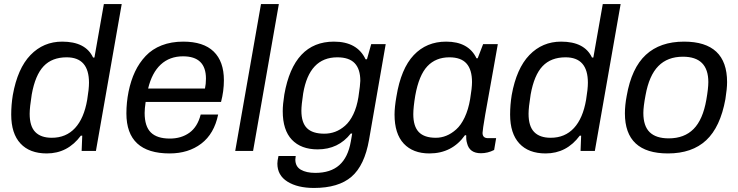

<svg xmlns="http://www.w3.org/2000/svg" viewBox="-20 -743 3632 945"><path d="M210 12.2Q126 12.2 80.6 -36.9Q35.2 -85.9 35.2 -179.2Q35.2 -226.6 43 -274.9Q66.4 -406.2 130.1 -472.2Q193.8 -538.1 286.1 -538.1Q401.4 -538.1 438 -460H444.8L491.2 -723.1H579.1L452.1 0H381.8L384.8 -75.2H377.9Q313 12.2 210 12.2ZM234.9 -64.9Q305.2 -64.9 349.4 -112.8Q393.6 -160.6 409.2 -252Q418 -304.7 418 -335.9Q418 -460.9 308.1 -460.9Q236.3 -460.9 194.8 -417.2Q153.3 -373.5 136.2 -277.8Q126 -213.9 126 -183.1Q126 -121.6 153.6 -93.3Q181.2 -64.9 234.9 -64.9Z M814.9 12.2Q602.1 12.2 602.1 -185.1Q602.1 -238.3 612.8 -292Q624 -346.7 644.5 -390.1Q665 -433.6 697 -467.5Q729 -501.5 775.9 -519.8Q822.8 -538.1 881.8 -538.1Q981.4 -538.1 1031.7 -489.3Q1082 -440.4 1082 -348.1Q1082 -294.9 1067.9 -241.2H696.8Q691.9 -208 691.9 -187Q691.9 -121.1 722.4 -91.1Q752.9 -61 815.9 -61Q872.1 -61 912.1 -89.6Q952.1 -118.2 967.8 -179.2H1053.7Q1034.2 -84.5 970.7 -36.1Q907.2 12.2 814.9 12.2ZM709 -307.1H988.8Q993.7 -329.6 993.7 -356Q993.7 -465.8 880.9 -465.8Q814.9 -465.8 771.2 -425.3Q727.5 -384.8 709 -307.1Z M1137.7 0 1264.6 -723.1H1352.5L1225.6 0Z M1525.4 182.1Q1444.8 182.1 1395 151.1Q1345.2 120.1 1345.2 62Q1345.2 48.3 1350.6 24.9H1435.5Q1433.6 38.6 1433.6 42Q1433.6 76.7 1460.7 92.3Q1487.8 107.9 1532.2 107.9Q1606.9 107.9 1649.9 69.8Q1692.9 31.7 1706.5 -45.9Q1708.5 -54.7 1710.7 -69.6Q1712.9 -84.5 1713.4 -85.9H1706.5Q1645.5 -7.8 1543.5 -7.8Q1461.9 -7.8 1416.7 -55.2Q1371.6 -102.5 1371.6 -195.8Q1371.6 -228.5 1379.4 -277.8Q1425.3 -538.1 1623.5 -538.1Q1738.3 -538.1 1779.3 -451.2H1786.1L1807.1 -525.9H1878.4L1796.4 -55.2Q1774.4 71.3 1710.2 126.7Q1646 182.1 1525.4 182.1ZM1576.2 -85Q1604.5 -85 1629.9 -94.5Q1655.3 -104 1678.5 -124.3Q1701.7 -144.5 1719 -180.4Q1736.3 -216.3 1744.1 -265.1Q1753.4 -327.1 1753.4 -345.2Q1753.4 -402.8 1725.8 -431.9Q1698.2 -460.9 1640.1 -460.9Q1502 -460.9 1472.2 -283.2Q1463.4 -225.6 1463.4 -198.2Q1463.4 -139.6 1490.7 -112.3Q1518.1 -85 1576.2 -85Z M2093.3 12.2Q2012.7 12.2 1967.3 -36.1Q1921.9 -84.5 1921.9 -179.2Q1921.9 -215.3 1931.2 -268.1Q1953.6 -405.3 2016.4 -471.7Q2079.1 -538.1 2175.8 -538.1Q2286.1 -538.1 2325.2 -456.1H2331.1L2357.9 -525.9H2430.2L2408.2 -401.9Q2355 -113.3 2355 -88.9Q2355 -63 2381.8 -63H2421.9L2412.1 -4.9Q2380.9 11.2 2347.2 11.2Q2290.5 11.2 2278.8 -38.1Q2273.4 -55.7 2274.9 -76.2L2269 -78.1Q2205.1 12.2 2093.3 12.2ZM2125 -64.9Q2151.9 -64.9 2176.8 -75Q2201.7 -85 2225.3 -106Q2249 -127 2267.1 -165.3Q2285.2 -203.6 2293.9 -254.9Q2303.2 -310.5 2303.2 -338.9Q2303.2 -399.9 2276.1 -430.4Q2249 -460.9 2191.9 -460.9Q2125 -460.9 2083.5 -417Q2042 -373 2023.9 -272.9Q2014.2 -214.4 2014.2 -181.2Q2014.2 -121.1 2041.3 -93Q2068.4 -64.9 2125 -64.9Z M2665.5 12.2Q2581.5 12.2 2536.1 -36.9Q2490.7 -85.9 2490.7 -179.2Q2490.7 -226.6 2498.5 -274.9Q2522 -406.2 2585.7 -472.2Q2649.4 -538.1 2741.7 -538.1Q2856.9 -538.1 2893.6 -460H2900.4L2946.8 -723.1H3034.7L2907.7 0H2837.4L2840.3 -75.2H2833.5Q2768.6 12.2 2665.5 12.2ZM2690.4 -64.9Q2760.7 -64.9 2804.9 -112.8Q2849.1 -160.6 2864.7 -252Q2873.5 -304.7 2873.5 -335.9Q2873.5 -460.9 2763.7 -460.9Q2691.9 -460.9 2650.4 -417.2Q2608.9 -373.5 2591.8 -277.8Q2581.5 -213.9 2581.5 -183.1Q2581.5 -121.6 2609.1 -93.3Q2636.7 -64.9 2690.4 -64.9Z M3267.6 12.2Q3055.7 12.2 3055.7 -185.1Q3055.7 -224.6 3064.5 -271Q3088.4 -408.2 3158.7 -473.1Q3229 -538.1 3346.7 -538.1Q3558.6 -538.1 3558.6 -338.9Q3558.6 -307.1 3550.3 -254.9Q3525.4 -117.7 3455.8 -52.7Q3386.2 12.2 3267.6 12.2ZM3271.5 -62Q3348.1 -62 3393.8 -108.2Q3439.5 -154.3 3456.5 -252Q3466.3 -308.1 3466.3 -338.9Q3466.3 -463.9 3341.3 -463.9Q3265.6 -463.9 3220.2 -417.7Q3174.8 -371.6 3157.2 -273.9Q3146.5 -217.8 3146.5 -187Q3146.5 -122.6 3177.7 -92.3Q3209 -62 3271.5 -62Z"/></svg>

Font: Archivo
Style: Italic
Weight: 400
Italic angle: -10°
Designer: Hector Gatti
Foundry: Omnibus-Type
Version: Version 2.001